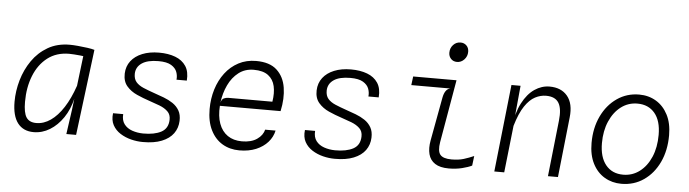

<svg xmlns="http://www.w3.org/2000/svg" viewBox="-48 -985 4291 1196"><g transform="rotate(5 2097.5 -387.0)"><path d="M392.5 0 414.5 -155 456 -499 459 -524.5 521 -537.5 453.5 0ZM188 6Q123 6 88.2 -39.2Q53.5 -84.5 53.5 -172.5Q53.5 -240 73 -307.8Q92.5 -375.5 131.5 -431.8Q170.5 -488 229 -522Q287.5 -556 366 -556Q387 -556 417.2 -553.2Q447.5 -550.5 476.2 -546.5Q505 -542.5 521 -537.5L501.5 -484.5Q491.5 -487.5 474 -490.2Q456.5 -493 436.2 -495Q416 -497 397.5 -498.2Q379 -499.5 367 -499.5Q287.5 -499.5 232 -456.8Q176.5 -414 147.5 -341Q118.5 -268 118.5 -177.5Q118.5 -109.5 137.2 -80.8Q156 -52 199.5 -52Q246.5 -52 289.2 -81.8Q332 -111.5 368.5 -168Q405 -224.5 432.5 -305L440 -260L423 -224Q407 -156 371.8 -104Q336.5 -52 289 -23Q241.5 6 188 6Z M870.5 8Q835 8 797.8 -1.2Q760.5 -10.5 729.8 -30Q699 -49.5 682.2 -80.2Q665.5 -111 671 -154.5H734.5Q731.5 -115.5 749.8 -91.5Q768 -67.5 799.8 -56.5Q831.5 -45.5 868 -45Q939 -44.5 981.5 -67.2Q1024 -90 1025.5 -144.5Q1026.5 -177 1006.5 -196.2Q986.5 -215.5 954.8 -227.8Q923 -240 889.5 -251Q850 -264 810.8 -281.5Q771.5 -299 746 -328.8Q720.5 -358.5 722 -407Q723.5 -452.5 749 -485.8Q774.5 -519 819.5 -537.2Q864.5 -555.5 924.5 -555.5Q982.5 -555.5 1026 -539Q1069.5 -522.5 1092.5 -487.8Q1115.5 -453 1111 -397H1046.5Q1049.5 -421 1040.8 -445.2Q1032 -469.5 1004.8 -486Q977.5 -502.5 925 -502.5Q857 -502.5 821.2 -478Q785.5 -453.5 784.5 -411.5Q784 -379.5 800.2 -360.2Q816.5 -341 846.2 -328.2Q876 -315.5 915 -302Q946 -291.5 977 -279.8Q1008 -268 1033.8 -250.8Q1059.5 -233.5 1074.5 -207.5Q1089.5 -181.5 1088 -143Q1086.5 -98.5 1061.8 -64.2Q1037 -30 989 -10.8Q941 8.5 870.5 8Z M1474.5 7.5Q1414.5 7.5 1368 -20.2Q1321.5 -48 1294.8 -101.8Q1268 -155.5 1268 -233Q1268 -298.5 1286 -356.8Q1304 -415 1338.2 -460Q1372.5 -505 1421.2 -530.8Q1470 -556.5 1531 -556.5Q1616 -556.5 1660.8 -515.2Q1705.5 -474 1716.2 -406.2Q1727 -338.5 1709.5 -258.5H1330Q1325.5 -194 1342.5 -147.2Q1359.5 -100.5 1396 -75.2Q1432.5 -50 1485.5 -50Q1544 -50 1579.8 -74.8Q1615.5 -99.5 1623.5 -135H1689Q1680.5 -94.5 1652 -62.2Q1623.5 -30 1578.5 -11.2Q1533.5 7.5 1474.5 7.5ZM1331.5 -278Q1337 -300 1350 -306.2Q1363 -312.5 1380.5 -312.5H1653.5Q1662.5 -367.5 1653 -409.8Q1643.5 -452 1611.5 -476.2Q1579.5 -500.5 1521 -500.5Q1466.5 -500.5 1426.8 -470Q1387 -439.5 1363 -389Q1339 -338.5 1331.5 -278Z M2070.5 8Q2035 8 1997.8 -1.2Q1960.5 -10.5 1929.8 -30Q1899 -49.5 1882.2 -80.2Q1865.5 -111 1871 -154.5H1934.5Q1931.5 -115.5 1949.8 -91.5Q1968 -67.5 1999.8 -56.5Q2031.5 -45.5 2068 -45Q2139 -44.5 2181.5 -67.2Q2224 -90 2225.5 -144.5Q2226.5 -177 2206.5 -196.2Q2186.5 -215.5 2154.8 -227.8Q2123 -240 2089.5 -251Q2050 -264 2010.8 -281.5Q1971.5 -299 1946 -328.8Q1920.5 -358.5 1922 -407Q1923.5 -452.5 1949 -485.8Q1974.5 -519 2019.5 -537.2Q2064.5 -555.5 2124.5 -555.5Q2182.5 -555.5 2226 -539Q2269.5 -522.5 2292.5 -487.8Q2315.5 -453 2311 -397H2246.5Q2249.5 -421 2240.8 -445.2Q2232 -469.5 2204.8 -486Q2177.5 -502.5 2125 -502.5Q2057 -502.5 2021.2 -478Q1985.5 -453.5 1984.5 -411.5Q1984 -379.5 2000.2 -360.2Q2016.5 -341 2046.2 -328.2Q2076 -315.5 2115 -302Q2146 -291.5 2177 -279.8Q2208 -268 2233.8 -250.8Q2259.5 -233.5 2274.5 -207.5Q2289.5 -181.5 2288 -143Q2286.5 -98.5 2261.8 -64.2Q2237 -30 2189 -10.8Q2141 8.5 2070.5 8Z M2777 -659.5Q2754 -659.5 2739.5 -674.8Q2725 -690 2725 -713Q2725 -742 2743.8 -762Q2762.5 -782 2789.5 -782Q2812 -782 2826.8 -767.2Q2841.5 -752.5 2841.5 -728.5Q2841.5 -700 2822.5 -679.8Q2803.5 -659.5 2777 -659.5ZM2784 6Q2729 6 2697.8 -14.5Q2666.5 -35 2657 -72Q2647.5 -109 2656.5 -158.5L2706.5 -429.5Q2711.5 -456.5 2722.5 -472.2Q2733.5 -488 2751 -491H2506.5L2513.5 -545.5H2784.5L2716.5 -153Q2707 -97 2725.2 -74.2Q2743.5 -51.5 2796.5 -51.5Q2840.5 -51.5 2872.5 -61.5Q2904.5 -71.5 2935.5 -85L2928 -24.5Q2905 -13 2866.8 -3.5Q2828.5 6 2784 6Z M3068.5 0 3128 -546H3185L3160 -282H3152Q3164.5 -375 3196.2 -436Q3228 -497 3272.2 -527Q3316.5 -557 3366 -557Q3439 -557 3477.8 -510Q3516.5 -463 3507 -376.5L3466.5 0H3404L3442 -350Q3450.5 -426 3428.2 -462Q3406 -498 3349 -498Q3314.5 -498 3280.8 -480.5Q3247 -463 3217 -418.8Q3187 -374.5 3163 -293.5L3130.5 0Z M3863 7.5Q3805 7.5 3758 -20.2Q3711 -48 3683.8 -101.2Q3656.5 -154.5 3656.5 -230Q3656.5 -323.5 3691.5 -397.2Q3726.5 -471 3787.8 -513.5Q3849 -556 3926.5 -556Q3985.5 -556 4032.2 -528Q4079 -500 4106.2 -447.2Q4133.5 -394.5 4133.5 -319.5Q4133.5 -224.5 4098.8 -150.8Q4064 -77 4003 -34.8Q3942 7.5 3863 7.5ZM3869.5 -50Q3927 -50 3972 -84Q4017 -118 4042.8 -178Q4068.5 -238 4068.5 -316.5Q4068.5 -404.5 4028.8 -451.8Q3989 -499 3920.5 -499Q3863 -499 3818 -465Q3773 -431 3747 -371.2Q3721 -311.5 3721 -234.5Q3721 -147 3760.5 -98.5Q3800 -50 3869.5 -50Z"/></g></svg>

Font: Spline Sans Mono Light
Style: Italic
Weight: 300
Italic angle: -4°
Monospace: yes
Version: Version 1.004